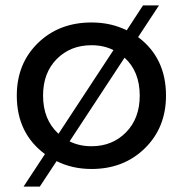

<svg xmlns="http://www.w3.org/2000/svg" viewBox="-20 -618 675 709"><path d="M490 -481Q593 -404 593 -265Q593 -147 515 -70.5Q437 6 318 6Q247 6 189 -23L127 71H67L146 -49Q42 -126 42 -265Q42 -383 120 -459Q198 -535 318 -535Q390 -535 448 -506L508 -598H567ZM139 -265Q139 -176 196 -124L399 -433Q363 -451 318 -451Q240 -451 189.5 -400Q139 -349 139 -265ZM318 -78Q395 -78 445.5 -129.5Q496 -181 496 -265Q496 -354 440 -405L237 -96Q273 -78 318 -78Z"/></svg>

Font: Montserrat
Style: Regular
Weight: 500
Designer: Julieta Ulanovsky
Foundry: Julieta Ulanovsky
Version: Version 7.200;PS 007.200;hotconv 1.0.88;makeotf.lib2.5.64775